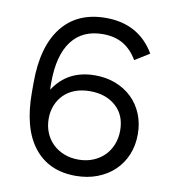

<svg xmlns="http://www.w3.org/2000/svg" viewBox="-82 -787 781 874"><g transform="rotate(10 308.5 -350.0)"><path d="M325 16Q201 16 132.5 -71Q64 -158 64 -324V-368Q64 -536 135 -626Q206 -716 338 -716Q490 -716 564 -591L497 -549Q470 -595 431 -618Q392 -641 337 -641Q243 -641 193 -575Q143 -509 143 -382Q143 -374 143 -366Q143 -358 144 -350Q208 -450 335 -450Q387 -450 430.5 -433Q474 -416 505.5 -385.5Q537 -355 554.5 -312.5Q572 -270 572 -219Q572 -167 554 -124Q536 -81 503.5 -50Q471 -19 425.5 -1.5Q380 16 325 16ZM325 -59Q362 -59 392.5 -71.5Q423 -84 444.5 -105.5Q466 -127 478 -157Q490 -187 490 -222Q490 -293 444 -334Q398 -375 325 -375Q286 -375 255.5 -363.5Q225 -352 204 -331Q183 -310 171.5 -281.5Q160 -253 160 -220Q160 -185 172 -155.5Q184 -126 206 -104.5Q228 -83 258.5 -71Q289 -59 325 -59Z"/></g></svg>

Font: NT Somic
Style: Regular
Weight: 400
Designer: Ravid Balaliev — lead type designer, mastering
Michael Voronin — secret advisor, marketing
Ivan Kovalenko — best boy
Foundry: NT Type
Version: Version 0.7